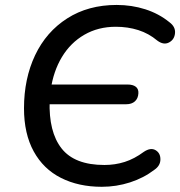

<svg xmlns="http://www.w3.org/2000/svg" viewBox="-20 -734 717 764"><path d="M75.5 -303.1Q75.5 -421 119.7 -514.3Q164 -607.6 247.6 -660.9Q331.1 -714.3 444.3 -714.3Q504.1 -714.3 558.3 -697Q612.4 -679.7 654.4 -645.4Q678.8 -627.3 676.4 -601.8Q674 -576.3 652.5 -565Q631 -553.7 605.8 -572.6Q572.2 -600.9 530.5 -614.2Q488.7 -627.5 440.7 -627.5Q370.6 -627.5 315.6 -595.7Q260.7 -563.9 226.5 -507.3Q192.4 -450.6 181.7 -376.2L171.1 -397.7H487Q509 -397.7 520.3 -388.8Q531.7 -379.9 530.7 -363Q529.7 -342.4 516.9 -330.8Q504.1 -319.2 482.5 -319.2H168.5L177.6 -333.2Q173.3 -209.3 225 -143.4Q276.7 -77.5 395.4 -77.5Q438.1 -77.5 476.3 -89.7Q514.5 -101.8 552.6 -130Q579.6 -147.9 599.1 -136.4Q618.5 -124.9 618.3 -99.9Q618.2 -74.8 594.6 -58.6Q551.5 -25.6 497.3 -8.2Q443 9.3 384.9 9.3Q292.8 9.3 222.8 -26Q152.7 -61.3 114.1 -131.6Q75.5 -201.9 75.5 -303.1Z"/></svg>

Font: SN Pro Thin
Style: Italic
Weight: 200
Italic angle: -9°
Designer: Tobias Whetton
Foundry: Supernotes
Version: Version 1.003;Glyphs 3.3 (3324)